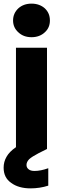

<svg xmlns="http://www.w3.org/2000/svg" viewBox="-26 -821 341 1058"><path d="M148 -616C148 -616 148 -616 148 -616C177 -616 202 -625 221 -643C240 -660 249 -682 249 -708C249 -708 249 -708 249 -708C249 -735 240 -757 221 -775C202 -792 177 -801 148 -801C148 -801 148 -801 148 -801C118 -801 94 -792 75 -775C56 -757 46 -735 46 -708C46 -708 46 -708 46 -708C46 -682 56 -660 75 -643C94 -625 118 -616 148 -616ZM120 88C120 88 120 88 120 88C120 77 125 66 135 56C145 47 162 36 187 23C187 23 233 0 233 0C233 0 233 -558 233 -558C233 -558 62 -558 62 -558C62 -558 62 -10 62 -10C62 -10 62 -10 62 -10C37 7 20 25 10 43C-1 62 -6 82 -6 103C-6 103 -6 103 -6 103C-6 140 8 168 36 187C63 207 99 217 142 217C142 217 142 217 142 217C176 217 209 212 240 202C240 202 240 106 240 106C240 106 240 106 240 106C212 116 187 121 164 121C164 121 164 121 164 121C150 121 139 118 132 112C124 106 120 98 120 88Z"/></svg>

Font: Girnar Poppins
Style: Bold
Weight: 500
Designer: Ninad Kale (Devanagari), Jonny Pinhorn (Latin)
Foundry: Indian Type Foundry
Version: ""